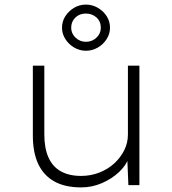

<svg xmlns="http://www.w3.org/2000/svg" viewBox="-20 -806 748 836"><path d="M334 10Q263 10 216.5 -16Q170 -42 146.5 -92Q123 -142 123 -216V-520H173V-221Q173 -161 191 -120.5Q209 -80 245 -60Q281 -40 333 -40Q376 -40 413.5 -55Q451 -70 478 -95Q505 -120 521 -152Q537 -184 537 -220V-520H587V0H539L534 -121H541Q531 -88 499.5 -58Q468 -28 424.5 -9Q381 10 334 10ZM354 -585Q327 -585 303 -599Q279 -613 264.5 -636Q250 -659 250 -685Q250 -713 264.5 -735.5Q279 -758 302.5 -772Q326 -786 354 -786Q382 -786 406 -772Q430 -758 444.5 -735.5Q459 -713 459 -685Q459 -659 444.5 -636Q430 -613 406 -599Q382 -585 354 -585ZM354 -624Q381 -624 400 -642Q419 -660 419 -685Q419 -713 400 -730Q381 -747 354 -747Q326 -747 308 -729.5Q290 -712 290 -685Q290 -660 309 -642Q328 -624 354 -624Z"/></svg>

Font: Lexend Exa ExtraLight
Style: Regular
Weight: 250
Designer: Bonnie Shaver-Troup, Thomas Jockin
Foundry: Lexend
Version: Version 1.007